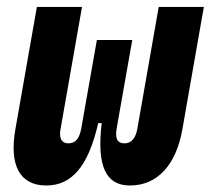

<svg xmlns="http://www.w3.org/2000/svg" viewBox="-20 -538 626 567"><path d="M363.8 9.8C444.3 9.8 500 -50.3 518.6 -156.2L582 -517.6H448.7L385.3 -156.2C380.4 -129.9 367.7 -114.7 348.1 -114.7C327.6 -114.7 318.8 -127 324.7 -159.7L330.6 -193.4L370.6 -419.9H266.1L222.7 -174.3L220.2 -159.7C214.4 -127 201.7 -114.7 181.6 -114.7C162.1 -114.7 153.8 -129.9 158.7 -156.2L222.2 -517.6H88.9L25.4 -156.2C6.8 -50.3 38.1 9.8 116.7 9.8C190.9 9.8 240.7 -45.4 270 -174.3H280.3C265.1 -45.4 293.5 9.8 363.8 9.8Z"/></svg>

Font: Cascadia Mono PL
Style: Bold Italic
Weight: 700
Italic angle: -10°
Monospace: yes
Designer: Aaron Bell
Foundry: Saja Typeworks
Version: Version 2404.023